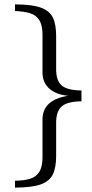

<svg xmlns="http://www.w3.org/2000/svg" viewBox="-20 -730 418 872"><path d="M48 91Q90 90 116.5 82Q143 74 158 51Q173 28 173 -15V-187Q173 -277 290 -295Q235 -300 204 -327.5Q173 -355 173 -401V-573Q173 -616 158 -639Q143 -662 116.5 -670Q90 -678 48 -680V-710Q125 -710 165 -695.5Q205 -681 220 -650.5Q235 -620 235 -565V-415Q235 -364 260 -342Q285 -320 350 -319V-270Q285 -269 260 -246.5Q235 -224 235 -173V-23Q235 31 220 62Q205 93 165 107.5Q125 122 48 122Z"/></svg>

Font: Trirong Light
Style: Regular
Weight: 300
Designer: Katatrad Team
Foundry: CadsonDemak
Version: Version 1.001